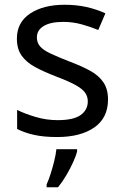

<svg xmlns="http://www.w3.org/2000/svg" viewBox="-20 -566 519 807"><path d="M434 -148Q434 -70 376 -30Q318 10 220 10Q164 10 123.5 1Q83 -8 52 -24V-104Q84 -88 129.5 -74.5Q175 -61 222 -61Q289 -61 319 -82.5Q349 -104 349 -140Q349 -160 338 -176Q327 -192 298.5 -208Q270 -224 217 -244Q165 -264 128 -284Q91 -304 71 -332Q51 -360 51 -404Q51 -472 106.5 -509Q162 -546 252 -546Q301 -546 343.5 -536.5Q386 -527 423 -510L393 -440Q359 -454 322 -464Q285 -474 246 -474Q192 -474 163.5 -456.5Q135 -439 135 -409Q135 -387 148 -371.5Q161 -356 191.5 -341.5Q222 -327 273 -307Q324 -288 360 -268Q396 -248 415 -219.5Q434 -191 434 -148ZM304 70Q300 88 287.5 115.5Q275 143 258.5 171Q242 199 224 221H176V209Q184 192 192.5 165.5Q201 139 208 110.5Q215 82 217 61H304Z"/></svg>

Font: Noto Sans Symbols 2
Style: Regular
Weight: 400
Designer: Monotype Design Team
Foundry: Monotype Imaging Inc.
Version: Version 2.008; ttfautohint (v1.8.4.7-5d5b)